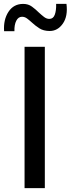

<svg xmlns="http://www.w3.org/2000/svg" viewBox="-23 -965 362 985"><path d="M103 -725H207V0H103ZM232 -806Q200 -806 178.5 -820Q157 -834 140 -850Q128 -861 116 -870Q104 -879 90 -879Q71 -879 60.5 -858.5Q50 -838 51 -805H-2Q-6 -864 20.5 -904.5Q47 -945 96 -945Q122 -945 141 -931Q160 -917 176 -901Q190 -888 203 -878Q216 -868 230 -868Q250 -868 258 -889.5Q266 -911 265 -945H318Q326 -882 299.5 -844Q273 -806 232 -806Z"/></svg>

Font: Reem Kufi Ink
Style: Regular
Weight: 400
Designer: Khaled Hosny
Version: Version 1.7